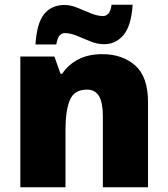

<svg xmlns="http://www.w3.org/2000/svg" viewBox="-20 -792 710 812"><path d="M412 -563Q498 -563 552 -515Q606 -467 606 -360V0H415V-302Q415 -357 399 -385Q383 -413 348 -413Q294 -413 275.5 -369Q257 -325 257 -242V0H66V-553H210L236 -480H243Q269 -519 311.5 -541Q354 -563 412 -563ZM130 -604Q136 -696 167.5 -733.5Q199 -771 253 -771Q278 -771 306.5 -759.5Q335 -748 363.5 -736Q392 -724 417 -724Q426 -724 436.5 -732.5Q447 -741 452 -772H541Q535 -682 502 -643.5Q469 -605 421 -605Q392 -605 362.5 -617Q333 -629 305.5 -640.5Q278 -652 253 -652Q244 -652 234 -644Q224 -636 218 -604Z"/></svg>

Font: Noto Sans Ethiopic Black
Style: Regular
Weight: 900
Designer: Monotype Design Team
Foundry: Monotype Imaging Inc.
Version: Version 2.102; ttfautohint (v1.8.4.7-5d5b)